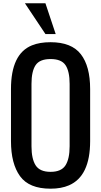

<svg xmlns="http://www.w3.org/2000/svg" viewBox="-20 -1141 616 1170"><path d="M404.3 -250V-629.9Q404.3 -706.1 379.4 -743.7Q354.5 -781.2 288.1 -781.2Q221.7 -781.2 196.8 -743.7Q171.9 -706.1 171.9 -629.9V-250Q171.9 -172.9 197.3 -133.3Q222.7 -93.8 288.1 -93.8Q353.5 -93.8 378.9 -133.3Q404.3 -172.9 404.3 -250ZM288.1 8.8Q157.2 8.8 102.1 -67.4Q46.9 -143.6 46.9 -281.2V-598.6Q46.9 -813 174.8 -864.7Q221.7 -883.8 288.1 -883.8Q416 -883.8 472.7 -810.5Q529.3 -737.3 529.3 -598.6V-281.2Q529.3 -67.4 400.4 -11.7Q353.5 8.8 288.1 8.8ZM256.8 -933.6 131.8 -1121.1H256.8L319.3 -933.6Z"/></svg>

Font: Oswald-Regular
Style: Regular
Weight: 400
Designer: vernon adams
Foundry: vernon adams
Version: Version 2.002; ttfautohint (v0.92.18-e454-dirty) -l 8 -r 50 